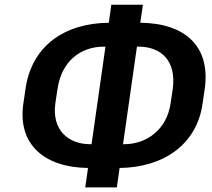

<svg xmlns="http://www.w3.org/2000/svg" viewBox="-20 -770 903 816"><path d="M476.6 26.4 488.3 -56.2C672.9 -58.1 815.9 -154.3 840.8 -328.6L850.1 -392.1C875.5 -572.3 768.1 -671.4 576.2 -673.3L587.4 -750H453.1L442.4 -673.3C250.5 -671.4 113.8 -571.8 88.4 -392.1L79.1 -328.6C54.2 -154.3 170.9 -58.1 354 -56.2L342.3 26.4ZM369.1 -157.2H362.8C271.5 -157.2 199.2 -216.3 215.3 -331.5L224.1 -389.6C241.2 -512.2 324.2 -571.8 421.9 -571.8H428.2ZM562 -571.8H567.9C665 -571.8 731 -512.2 713.9 -389.6L705.1 -331.5C689 -216.3 599.6 -157.2 508.8 -157.2H502.9Z"/></svg>

Font: Winston SemiBold
Style: Italic
Weight: 600
Italic angle: -8.13011°
Designer: Vernon Adams, Kim Jin-seong, David Berlow, Cristiano Sobral
Foundry: The Winston Project Authors
Version: Version 3.004